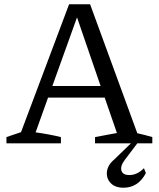

<svg xmlns="http://www.w3.org/2000/svg" viewBox="-20 -668 740 895"><path d="M620 -47Q638 -43 655.5 -38.5Q673 -34 690 -29V0H423V-29L525 -48L468 -213H204L146 -51Q176 -47 205.5 -41.5Q235 -36 264 -29V0H10V-29L78 -52L302 -648H400ZM224 -267H449L339 -587ZM556 207Q516 207 495.5 185Q475 163 478.5 132Q482 101 513 75L608 -17H633L562 77Q540 106 546 127Q552 148 583 148Q620 148 651 116L660 139Q624 207 556 207Z"/></svg>

Font: Piazzolla SC
Style: Regular
Weight: 400
Designer: Juan Pablo del Peral
Foundry: Huerta Tipografica
Version: Version 1.330